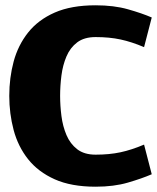

<svg xmlns="http://www.w3.org/2000/svg" viewBox="-20 -696 593 725"><path d="M341 -112Q393 -112 435 -121Q477 -130 524 -150L553 -38Q516 -22 463 -6.5Q410 9 341 9Q249 9 186.5 -19Q124 -47 86 -95Q48 -143 31.5 -205Q15 -267 15 -334Q15 -402 31.5 -463.5Q48 -525 86 -573Q124 -621 186.5 -648.5Q249 -676 341 -676Q410 -676 463 -661Q516 -646 553 -630L524 -518Q477 -538 435 -547Q393 -556 341 -556Q298 -556 271.5 -536Q245 -516 231 -483Q217 -450 212 -411Q207 -372 207 -334Q207 -297 212 -258Q217 -219 231 -186Q245 -153 271.5 -132.5Q298 -112 341 -112Z"/></svg>

Font: Epunda Sans Black
Style: Regular
Weight: 900
Designer: Simon Atzbach
Foundry: typofactur
Version: Version 2.204; ttfautohint (v1.8.4.7-5d5b)